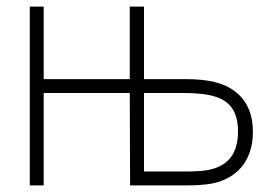

<svg xmlns="http://www.w3.org/2000/svg" viewBox="-20 -560 824 580"><path d="M70 0H112V-279H372L373 0H541C558 0 596 0 627 -7C688 -21 744 -67 744 -162C744 -265 677 -305 610 -316C581 -321 550 -321 531 -321H415V-540H372V-321H112V-540H70ZM415 -42V-279H529C544 -279 581 -279 611 -273C666 -262 699 -233 699 -163C699 -84 657 -59 620 -49C593 -42 560 -42 529 -42Z"/></svg>

Font: Hauora ExtraLight
Style: Regular
Weight: 200
Designer: Mikhail Sharanda
Foundry: WCYS & Co.
Version: Version 1.010